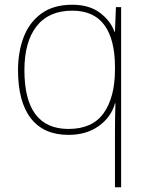

<svg xmlns="http://www.w3.org/2000/svg" viewBox="-20 -558 623 810"><path d="M465 -3Q465 -27 465.5 -62Q466 -97 467 -122H465Q449 -64 397 -26.5Q345 11 269 11Q164 11 110 -59Q56 -129 56 -262Q56 -338 79.5 -400.5Q103 -463 154 -500.5Q205 -538 285 -538Q356 -538 401 -504.5Q446 -471 463 -424H465L469 -528H491V232H465ZM269 -14Q370 -14 417.5 -81Q465 -148 465 -265V-275Q465 -391 420.5 -452Q376 -513 285 -513Q186 -513 134.5 -447.5Q83 -382 83 -262Q83 -14 269 -14Z"/></svg>

Font: Noto Sans Myanmar Thin
Style: Regular
Weight: 100
Designer: Monotype Design Team
Foundry: Monotype Imaging Inc.
Version: Version 2.107; ttfautohint (v1.8.4.7-5d5b)